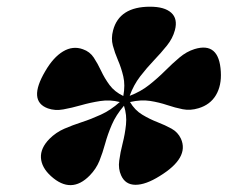

<svg xmlns="http://www.w3.org/2000/svg" viewBox="-20 -793 679 573"><path d="M248 -269.5Q192.5 -212.5 132 -267.5Q104 -293 102.2 -322Q100.5 -351 127.5 -378.5Q147 -398 171.8 -408.8Q196.5 -419.5 224.2 -428.5Q252 -437.5 281 -450.8Q310 -464 337.5 -488.5Q308.5 -496 279.2 -491.5Q250 -487 222 -479Q194 -471 169 -466.5Q144 -462 123 -469.5Q62.5 -491.5 115 -580.5Q139 -622 168.2 -639.5Q197.5 -657 227.5 -646Q248 -639 259.8 -621.2Q271.5 -603.5 281.8 -581.5Q292 -559.5 307 -539.2Q322 -519 348 -506.5Q354 -539 348 -564.8Q342 -590.5 332.2 -613Q322.5 -635.5 316.8 -657Q311 -678.5 317.5 -702.5Q336 -773 428 -773Q471 -773 491 -755Q511 -737 502 -703Q495.5 -678.5 478.2 -657Q461 -635.5 439.5 -613Q418 -590.5 398.2 -564.8Q378.5 -539 367 -507Q400 -519.5 425.5 -539.8Q451 -560 472.8 -581.8Q494.5 -603.5 515.5 -621.2Q536.5 -639 560.5 -646.5Q634 -669 639 -579Q641.5 -538 624.5 -509.2Q607.5 -480.5 572.5 -470Q548 -462.5 525.2 -467Q502.5 -471.5 478.8 -479.5Q455 -487.5 428 -491.8Q401 -496 368 -488.5Q382.5 -464 404.5 -450.8Q426.5 -437.5 449.8 -428.5Q473 -419.5 492 -409Q511 -398.5 520 -379Q545.5 -322 456.5 -267.5Q415 -241.5 384.5 -241.5Q354 -241.5 341.5 -269.5Q332.5 -289 335.8 -313.5Q339 -338 346 -365.2Q353 -392.5 356 -421Q359 -449.5 350 -477.5Q326 -449.5 313.8 -421Q301.5 -392.5 294 -365Q286.5 -337.5 276.8 -313.2Q267 -289 248 -269.5ZM354 -493.5Z"/></svg>

Font: Fraunces 72pt S050 Black
Style: Italic
Weight: 900
Italic angle: -16°
Version: Version 1.000; ttfautohint (v1.8.3)